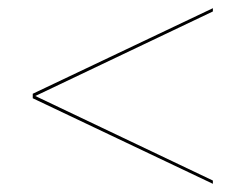

<svg xmlns="http://www.w3.org/2000/svg" viewBox="-20 -622 600 469"><path d="M60 -384.5V-393L500 -602V-594ZM500 -173 60 -382V-390.5L500 -181Z"/></svg>

Font: BodoniModa_28ptMedium
Style: Regular
Weight: 500
Designer: Owen Earl
Foundry: indestructible type
Version: Version 2.004